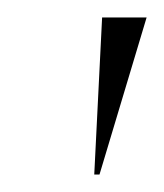

<svg xmlns="http://www.w3.org/2000/svg" viewBox="-20 -719 188 220"><path d="M88 -519H94L148 -699H97Z"/></svg>

Font: Moniqa Ita Display
Style: Italic
Weight: 400
Italic angle: -10°
Designer: Rajesh Rajput
Foundry: Rajesh Rajput
Version: Version 1.000